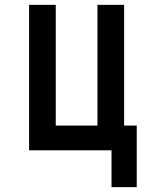

<svg xmlns="http://www.w3.org/2000/svg" viewBox="-20 -620 640 792"><path d="M440 152V0H100V-600H210V-102H382V-600H492V-102H544V152Z"/></svg>

Font: Martian Mono Condensed
Style: Regular
Weight: 400
Width: 3
Designer: Roman Shamin
Foundry: Evil Martians
Version: Version 1.000